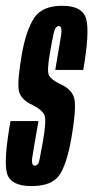

<svg xmlns="http://www.w3.org/2000/svg" viewBox="-32 -624 316 648"><path d="M74 4Q5.5 4 -7.8 -37Q-21 -78 3.5 -215.5H98Q80 -115 76.5 -90Q74 -70.5 81 -66Q82.5 -65 85.5 -65Q97.5 -65 101.2 -84.2Q105 -103.5 113 -147.5Q125.5 -219.5 117.8 -236.2Q110 -253 79 -269Q35.5 -288.5 31 -321.2Q26.5 -354 42 -442.5Q56 -521.5 83 -563Q110 -604.5 178 -604.5Q247 -604.5 259 -559.5Q271 -514.5 249 -388H154.5Q170 -477 174.5 -506.5Q178 -531 170 -535Q168.5 -536 166.5 -536Q154.5 -536 149 -511.2Q143.5 -486.5 136.5 -444.5Q125.5 -384 133.5 -369.2Q141.5 -354.5 172 -340Q214.5 -321 219.8 -285.8Q225 -250.5 209 -158Q193 -67.5 167.5 -31.8Q142 4 74 4Z"/></svg>

Font: Anybody UltraCondensed Medium
Style: Italic
Weight: 500
Width: 1
Italic angle: -10°
Designer: Tyler Finck
Foundry: Etcetera Type Company
Version: Version 1.010; ttfautohint (v1.8.3) -l 8 -r 50 -G 200 -x 14 